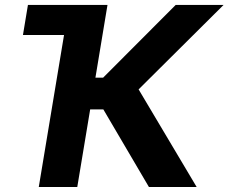

<svg xmlns="http://www.w3.org/2000/svg" viewBox="-20 -747 913 767"><path d="M409.4 -727.3H91.6L71.7 -607.2H235.8L134.9 0H288.7L340.2 -310H392.8L574.9 0H765.6L533.7 -389.9L873.2 -727.3H681.8L392 -436.8H361.2Z"/></svg>

Font: Margiela Sans
Style: Bold Italic
Weight: 700
Italic angle: -9.39999°
Designer: Stefan Endress, Andreas Faust
Version: Version 1.100;FEAKit 1.0